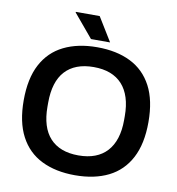

<svg xmlns="http://www.w3.org/2000/svg" viewBox="-94 -952 969 1049"><g transform="rotate(10 391.0 -428.0)"><path d="M391 12Q284 12 206 -26.5Q128 -65 86.5 -144Q45 -223 45 -343Q45 -464 86.5 -542.5Q128 -621 206 -659.5Q284 -698 391 -698Q499 -698 576.5 -659.5Q654 -621 695.5 -542.5Q737 -464 737 -343Q737 -223 695.5 -144Q654 -65 576.5 -26.5Q499 12 391 12ZM391 -98Q443 -98 482.5 -113Q522 -128 549 -157.5Q576 -187 590 -230.5Q604 -274 604 -331V-353Q604 -411 590 -455Q576 -499 549 -528.5Q522 -558 482.5 -573Q443 -588 391 -588Q339 -588 299.5 -573Q260 -558 233 -528.5Q206 -499 192.5 -455Q179 -411 179 -353V-331Q179 -274 192.5 -230.5Q206 -187 233 -157.5Q260 -128 299.5 -113Q339 -98 391 -98ZM455 -736H349L241 -865L242 -868H374Z"/></g></svg>

Font: Archivo SemiBold
Style: Regular
Weight: 600
Designer: Hector Gatti
Foundry: Omnibus-Type
Version: Version 2.001